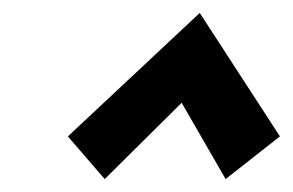

<svg xmlns="http://www.w3.org/2000/svg" viewBox="-20 -687 453 297"><path d="M142 -410 85 -476 289 -667 413 -476 329 -410 261 -528Z"/></svg>

Font: Ysabeau Office
Style: Bold Italic
Weight: 700
Italic angle: -12°
Designer: Christian Thalmann (Catharsis Fonts)
Version: Version 2.001;gftools[0.9.30]; featfreeze: tnum,lnum,ss02